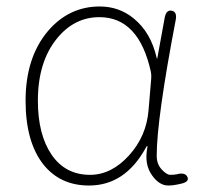

<svg xmlns="http://www.w3.org/2000/svg" viewBox="-20 -560 627 593"><path d="M255 13Q166 13 114 -52Q59 -122 59 -249Q59 -382 128 -464Q193 -540 288 -540Q348 -540 393 -503Q446 -460 464 -381Q465 -376 466 -381L489 -507Q494 -530 510 -527Q527 -524 523 -500Q464 -192 464 -79Q464 -53 479.5 -36.5Q495 -20 506 -20Q517 -20 528 -22L531 -23Q553 -27 559 -13Q565 1 541 7L527 10Q514 13 500 13Q472 13 450 -18Q425 -52 435 -104Q436 -109 434.5 -109Q433 -109 430 -103Q366 13 255 13ZM258 -20Q324 -20 378.5 -80Q433 -140 439 -222L447 -317Q448 -328 446 -338Q409 -507 287 -507Q209 -507 155 -440Q97 -368 97 -249Q97 -144 139.5 -82Q182 -20 258 -20Z"/></svg>

Font: Resource Han Rounded JP ExtraLight
Style: Regular
Weight: 250
Designer: Cyano Hao (round all glyphs); Ryoko NISHIZUKA 西塚涼子 (kana, bopomofo & ideographs); Paul D. Hunt (Latin, Greek & Cyrillic)
Foundry: Cyano Hao
Version: 0.990